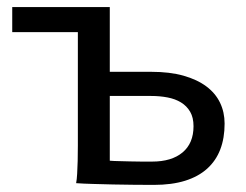

<svg xmlns="http://www.w3.org/2000/svg" viewBox="-20 -518 697 543"><path d="M415 4.9Q389.2 4.9 359.1 4.6Q329.1 4.4 299.3 3.7Q269.5 2.9 242.4 2.2Q215.3 1.5 195.3 0Q197.3 -10.3 198.2 -26.4Q199.2 -42.5 199.7 -63Q200.2 -83.5 200.2 -106.9V-427.2H14.6V-498H290.5V-314.9H407.7Q460 -314.9 498.8 -304Q537.6 -293 563.5 -273.7Q589.4 -254.4 602.3 -227.5Q615.2 -200.7 615.2 -168.5Q615.2 -127.4 603 -95.5Q590.8 -63.5 565.9 -41Q541 -18.6 503.4 -6.8Q465.8 4.9 415 4.9ZM290.5 -63.5Q302.7 -62.5 317.6 -62.3Q332.5 -62 348.4 -61.5Q364.3 -61 379.9 -61H410.2Q465.3 -61 496.3 -86.9Q527.3 -112.8 527.3 -161.1Q527.3 -185.5 517.8 -201.9Q508.3 -218.3 491.9 -228.3Q475.6 -238.3 453.9 -242.4Q432.1 -246.6 407.7 -246.6H290.5Z"/></svg>

Font: Andika FrenchTight
Style: Regular
Weight: 400
Designer: Victor Gaultney, Annie Olsen, Julie Remington, Don Collingsworth, Eric Hays, Becca Hirsbrunner
Foundry: SIL International
Version: Version 5.000 ; Dig1 Dig4Opn Dig7 LnSpcTght